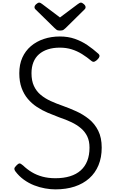

<svg xmlns="http://www.w3.org/2000/svg" viewBox="-20 -1424 883 1463"><path d="M402 19Q365 19 323 11.5Q281 4 240 -12Q199 -28 161.5 -55Q124 -82 96 -120Q89 -130 89.5 -139Q90 -148 104 -162Q118 -177 127.5 -178.5Q137 -180 156 -163Q186 -134 222.5 -112Q259 -90 303.5 -78Q348 -66 402 -66Q465 -66 513.5 -81Q562 -96 595 -125.5Q628 -155 645 -198.5Q662 -242 662 -299Q662 -349 645 -384.5Q628 -420 597 -446.5Q566 -473 524 -493Q482 -513 431 -530Q388 -546 344.5 -564.5Q301 -583 261.5 -609Q222 -635 192 -670.5Q162 -706 144.5 -754Q127 -802 127 -866Q127 -933 150 -984.5Q173 -1036 215 -1072Q257 -1108 313.5 -1127Q370 -1146 436 -1146Q499 -1146 550.5 -1128Q602 -1110 645.5 -1080.5Q689 -1051 729 -1015Q740 -1005 738 -994.5Q736 -984 725 -973Q713 -960 701.5 -955Q690 -950 679 -958Q642 -989 605 -1012Q568 -1035 526.5 -1048Q485 -1061 436 -1061Q385 -1061 345 -1048Q305 -1035 277 -1010.5Q249 -986 234.5 -949.5Q220 -913 220 -866Q220 -809 238.5 -769Q257 -729 290 -701.5Q323 -674 365.5 -654.5Q408 -635 457 -618Q508 -600 561 -576Q614 -552 658 -516.5Q702 -481 728.5 -428Q755 -375 755 -299Q755 -224 730.5 -165Q706 -106 660 -65Q614 -24 549 -2.5Q484 19 402 19ZM597 -1404Q606 -1404 619 -1392.5Q632 -1381 632 -1370Q632 -1368 631.5 -1364Q631 -1360 626 -1354L481 -1211Q474 -1205 465.5 -1198Q457 -1191 437 -1191Q418 -1191 410 -1198Q402 -1205 395 -1211L249 -1354Q244 -1360 243.5 -1364Q243 -1368 243 -1370Q243 -1381 256 -1392.5Q269 -1404 278 -1404Q285 -1404 290.5 -1400.5Q296 -1397 303 -1392L437 -1291L572 -1392Q580 -1397 585 -1400.5Q590 -1404 597 -1404Z"/></svg>

Font: Playwrite BR
Style: Regular
Weight: 400
Designer: Veronika Burian, José Scaglione
Foundry: TypeTogether
Version: Version 1.002